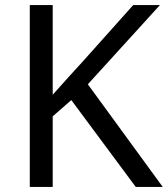

<svg xmlns="http://www.w3.org/2000/svg" viewBox="-20 -734 659 754"><path d="M619 0H513L260 -341L187 -277V0H97V-714H187V-362Q217 -396 248 -430Q279 -464 310 -498L503 -714H608L325 -403Z"/></svg>

Font: Noto Sans Glagolitic
Style: Regular
Weight: 400
Designer: Monotype Design Team
Foundry: Monotype Imaging Inc.
Version: Version 2.004; ttfautohint (v1.8.4.7-5d5b)